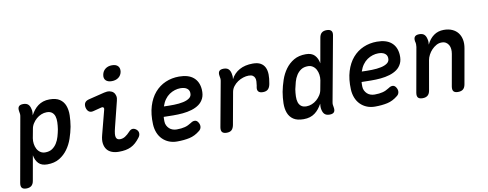

<svg xmlns="http://www.w3.org/2000/svg" viewBox="-102 -1147 4376 1720"><g transform="rotate(-10 2086.0 -287.0)"><path d="M190 -446Q203 -470 219.5 -491Q236 -512 257 -527.5Q278 -543 304 -551.5Q330 -560 362 -560Q421 -560 454.5 -537.5Q488 -515 502.5 -476.5Q517 -438 516 -389Q515 -340 506 -286Q496 -234 478 -181.5Q460 -129 429 -86.5Q398 -44 353 -17Q308 10 243 10Q191 10 164 -18Q137 -46 129 -93L89 132Q84 162 67 176Q50 190 21 190Q-8 190 -19.5 176Q-31 162 -26 132L78 -452Q81 -465 80 -477.5Q79 -490 76 -503Q71 -532 82.5 -546Q94 -560 123 -560Q152 -560 167.5 -546Q183 -532 189 -503Q193 -491 192.5 -474.5Q192 -458 190 -446ZM317 -451Q292 -451 267.5 -441Q243 -431 223 -413.5Q203 -396 188.5 -373Q174 -350 170 -323L155 -243Q151 -218 154.5 -192.5Q158 -167 169 -146Q180 -125 199 -112Q218 -99 243 -99Q281 -99 306 -115.5Q331 -132 348 -158.5Q365 -185 374.5 -218Q384 -251 390 -283Q395 -316 396 -346.5Q397 -377 390 -400Q383 -423 365.5 -437Q348 -451 317 -451Z M730 -388Q706 -382 690 -394Q674 -406 668 -432Q663 -458 673 -475Q683 -492 710 -499L856 -535Q884 -542 905.5 -537.5Q927 -533 940 -520Q953 -507 957.5 -487Q962 -467 955 -443L897 -211Q888 -176 886 -154.5Q884 -133 888.5 -121Q893 -109 902 -104Q911 -99 924 -99Q949 -99 971 -113Q993 -127 1014 -150Q1032 -170 1049.5 -170.5Q1067 -171 1084 -157Q1101 -142 1101.5 -122Q1102 -102 1087 -83Q1068 -58 1048 -40Q1028 -22 1005 -11Q982 0 955 5Q928 10 894 10Q858 10 830 -1Q802 -12 785.5 -34Q769 -56 764.5 -88.5Q760 -121 772 -165L829 -384Q833 -397 826.5 -404Q820 -411 808 -408ZM941 -624Q905 -624 887 -642.5Q869 -661 875 -693Q881 -726 905.5 -745Q930 -764 966 -764Q1003 -764 1020.5 -745Q1038 -726 1033 -693Q1027 -661 1002.5 -642.5Q978 -624 941 -624Z M1640 -127Q1655 -104 1652 -82.5Q1649 -61 1631 -48Q1587 -12 1537 -1Q1487 10 1424 10Q1384 10 1350.5 -3.5Q1317 -17 1292 -42Q1267 -67 1253 -102Q1239 -137 1237 -179Q1233 -272 1255 -343.5Q1277 -415 1318.5 -463Q1360 -511 1417 -535.5Q1474 -560 1540 -560Q1625 -560 1671 -521Q1717 -482 1722 -410Q1725 -363 1709.5 -330.5Q1694 -298 1665.5 -277.5Q1637 -257 1598.5 -245.5Q1560 -234 1517 -230Q1474 -226 1429 -226.5Q1384 -227 1343 -228Q1342 -219 1342 -209V-188Q1342 -167 1350.5 -150Q1359 -133 1372 -121Q1385 -109 1402.5 -103Q1420 -97 1439 -97Q1462 -97 1479.5 -99Q1497 -101 1513 -105Q1529 -109 1543.5 -116Q1558 -123 1574 -133Q1592 -146 1610 -145.5Q1628 -145 1640 -127ZM1361 -320Q1407 -318 1453.5 -319Q1500 -320 1537 -328Q1574 -336 1596 -353Q1618 -370 1615 -401Q1614 -414 1608 -424Q1602 -434 1591.5 -441Q1581 -448 1566.5 -451.5Q1552 -455 1534 -455Q1509 -455 1483 -447Q1457 -439 1433.5 -423Q1410 -407 1391.5 -381.5Q1373 -356 1361 -320Z M1875 10Q1846 10 1834 -4Q1822 -18 1827 -48L1901 -452Q1904 -465 1903 -477.5Q1902 -490 1899 -503Q1894 -532 1905.5 -546Q1917 -560 1946 -560Q1975 -560 1990 -546Q2005 -532 2011 -503Q2014 -491 2014.5 -478Q2015 -465 2013 -453Q2039 -504 2089.5 -532Q2140 -560 2211 -560Q2255 -560 2281.5 -545Q2308 -530 2321 -503Q2334 -476 2334.5 -439.5Q2335 -403 2327 -361L2325 -350Q2319 -321 2303 -306.5Q2287 -292 2257 -292Q2228 -292 2216 -306.5Q2204 -321 2210 -349L2212 -358Q2215 -378 2216 -396.5Q2217 -415 2211.5 -429Q2206 -443 2193 -451.5Q2180 -460 2156 -460Q2132 -460 2105.5 -451.5Q2079 -443 2056 -427.5Q2033 -412 2016 -390Q1999 -368 1994 -341L1941 -48Q1935 -18 1919.5 -4Q1904 10 1875 10Z M2856 -98Q2853 -85 2854 -72.5Q2855 -60 2858 -47Q2863 -18 2851.5 -4Q2840 10 2811 10Q2782 10 2766.5 -4Q2751 -18 2745 -47Q2742 -59 2742 -73.5Q2742 -88 2744 -101Q2730 -76 2714 -56Q2698 -36 2678 -21Q2658 -6 2632.5 2Q2607 10 2575 10Q2516 10 2482.5 -12.5Q2449 -35 2434.5 -73.5Q2420 -112 2421 -161.5Q2422 -211 2431 -264Q2441 -316 2459 -369Q2477 -422 2508 -464.5Q2539 -507 2584 -533.5Q2629 -560 2694 -560Q2746 -560 2773 -532Q2800 -504 2808 -457L2848 -682Q2853 -712 2869.5 -726Q2886 -740 2915 -740Q2944 -740 2956.5 -726Q2969 -712 2963 -682ZM2620 -99Q2645 -99 2669.5 -109Q2694 -119 2714 -136.5Q2734 -154 2748.5 -177Q2763 -200 2767 -227L2782 -307Q2786 -332 2782.5 -357.5Q2779 -383 2768 -404Q2757 -425 2738 -438Q2719 -451 2694 -451Q2656 -451 2631 -434.5Q2606 -418 2589 -391.5Q2572 -365 2563 -332.5Q2554 -300 2547 -267Q2542 -234 2541 -203.5Q2540 -173 2547 -150Q2554 -127 2571.5 -113Q2589 -99 2620 -99Z M3440 -127Q3455 -104 3452 -82.5Q3449 -61 3431 -48Q3387 -12 3337 -1Q3287 10 3224 10Q3184 10 3150.5 -3.5Q3117 -17 3092 -42Q3067 -67 3053 -102Q3039 -137 3037 -179Q3033 -272 3055 -343.5Q3077 -415 3118.5 -463Q3160 -511 3217 -535.5Q3274 -560 3340 -560Q3425 -560 3471 -521Q3517 -482 3522 -410Q3525 -363 3509.5 -330.5Q3494 -298 3465.5 -277.5Q3437 -257 3398.5 -245.5Q3360 -234 3317 -230Q3274 -226 3229 -226.5Q3184 -227 3143 -228Q3142 -219 3142 -209V-188Q3142 -167 3150.5 -150Q3159 -133 3172 -121Q3185 -109 3202.5 -103Q3220 -97 3239 -97Q3262 -97 3279.5 -99Q3297 -101 3313 -105Q3329 -109 3343.5 -116Q3358 -123 3374 -133Q3392 -146 3410 -145.5Q3428 -145 3440 -127ZM3161 -320Q3207 -318 3253.5 -319Q3300 -320 3337 -328Q3374 -336 3396 -353Q3418 -370 3415 -401Q3414 -414 3408 -424Q3402 -434 3391.5 -441Q3381 -448 3366.5 -451.5Q3352 -455 3334 -455Q3309 -455 3283 -447Q3257 -439 3233.5 -423Q3210 -407 3191.5 -381.5Q3173 -356 3161 -320Z M3726 -560Q3755 -560 3770.5 -546Q3786 -532 3792 -503Q3795 -491 3795.5 -478Q3796 -465 3794 -453Q3818 -504 3857 -532Q3896 -560 3948 -560Q3992 -560 4024.5 -545.5Q4057 -531 4077 -505Q4097 -479 4104 -443Q4111 -407 4103 -364L4047 -48Q4042 -18 4025.5 -4Q4009 10 3979 10Q3950 10 3938.5 -4Q3927 -18 3932 -48L3983 -336Q3987 -358 3985 -379Q3983 -400 3974 -416Q3965 -432 3949.5 -442Q3934 -452 3909 -452Q3884 -452 3861 -439Q3838 -426 3819.5 -406.5Q3801 -387 3788.5 -363Q3776 -339 3772 -316L3725 -48Q3720 -18 3703 -4Q3686 10 3657 10Q3627 10 3615.5 -4Q3604 -18 3609 -48L3681 -452Q3683 -465 3682.5 -477.5Q3682 -490 3678 -503Q3673 -532 3685 -546Q3697 -560 3726 -560Z"/></g></svg>

Font: Maple Mono SemiBold
Style: Italic
Weight: 600
Italic angle: -10°
Monospace: yes
Designer: subframe7536
Version: Version 7.000